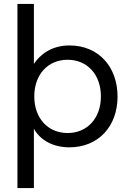

<svg xmlns="http://www.w3.org/2000/svg" viewBox="-20 -740 668 980"><path d="M153 220V-83C186 -23 253 12 334 12C482 12 580 -95 580 -247C580 -399 483 -508 335 -508C243 -508 185 -462 153 -414V-720H69V220ZM325 -61C225 -61 155 -136 155 -248C155 -360 225 -435 325 -435C425 -435 495 -360 495 -248C495 -136 425 -61 325 -61Z"/></svg>

Font: Rootstock Sans Body
Style: Regular
Weight: 400
Designer: Colophon Foundry, Jonny Pinhorn
Foundry: Colophon Foundry
Version: Version 1.200;FEAKit 1.0